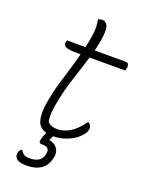

<svg xmlns="http://www.w3.org/2000/svg" viewBox="-169 -788 839 1095"><g transform="rotate(20 250.0 -240.5)"><path d="M384 -128Q403 -112 400 -94Q398 -82 392.5 -71Q387 -60 365 -39Q342 -17 302 -1Q262 15 219 15Q213 27 208 39L207 43Q238 47 255 69.5Q272 92 266 123Q256 177 221.5 200.5Q187 224 135 224Q93 224 76 211.5Q59 199 60 180Q61 161 75 149H81Q90 165 101.5 172Q113 179 137 179Q204 179 216 127Q222 102 213 91.5Q204 81 186 81Q167 81 161.5 76.5Q156 72 159 59Q164 34 176 10Q130 -3 119.5 -46Q109 -89 120 -153Q134 -234 160 -315.5Q186 -397 207 -478H186Q131 -478 115 -487.5Q99 -497 103 -515Q104 -521 108 -526H219Q224 -546 227.5 -566Q231 -586 234 -606Q238 -633 237 -655Q236 -677 232 -700Q245 -705 259 -705Q272 -705 285 -689.5Q298 -674 293 -624Q291 -600 286 -575.5Q281 -551 275 -526H463Q477 -526 481 -516Q485 -506 481 -490L478 -478H261Q239 -405 213 -326.5Q187 -248 172 -164Q165 -124 164 -100Q163 -76 167 -55Q178 -41 193 -36Q208 -31 227 -31Q263 -31 300.5 -52Q338 -73 378 -128Z"/></g></svg>

Font: Recursive Sn Csl St Lt
Style: Italic
Weight: 300
Italic angle: -15°
Version: Version 1.079;hotconv 1.0.112;makeotfexe 2.5.65598; ttfautoh